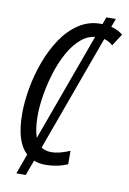

<svg xmlns="http://www.w3.org/2000/svg" viewBox="-92 -817 640 950"><g transform="rotate(10 227.5 -342.5)"><path d="M59.1 76.2 363.8 -761.2H411.1L106.4 76.2ZM194.3 9.8Q142.1 9.8 106.7 -15.9Q71.3 -41.5 53.7 -92.8Q36.1 -144 36.1 -220.7Q36.1 -279.3 48.1 -347.7Q60.1 -416 84.5 -482.7Q108.9 -549.3 145.5 -604.2Q182.1 -659.2 231.7 -692.1Q281.2 -725.1 343.3 -725.1Q377 -725.1 405 -716.6Q433.1 -708 455.1 -690.4L416 -629.9Q400.4 -644 381.8 -650.6Q363.3 -657.2 341.8 -657.2Q294.9 -657.2 258.1 -626.5Q221.2 -595.7 193.8 -546.1Q166.5 -496.6 148.7 -438.5Q130.9 -380.4 122.1 -324.5Q113.3 -268.6 113.3 -226.6Q113.3 -137.7 136.7 -97.4Q160.2 -57.1 210.9 -57.1Q232.4 -57.1 255.4 -63.2Q278.3 -69.3 303.7 -80.1V-12.2Q276.9 -1 249 4.4Q221.2 9.8 194.3 9.8Z"/></g></svg>

Font: Open Sans Condensed
Style: Italic
Weight: 400
Width: 3
Italic angle: -12°
Designer: Monotype Design Team
Foundry: Monotype Imaging Inc.
Version: Version 3.000